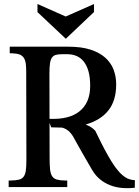

<svg xmlns="http://www.w3.org/2000/svg" viewBox="-20 -948 704 973"><path d="M313.5 -751.5 169.9 -886.7V-927.7L313 -864.3L456.5 -927.7V-887.2ZM231 -325.7 231.4 -144Q231.4 -109.9 233.9 -88.4Q236.3 -66.9 244.4 -54.7Q252.4 -42.5 267.8 -38.1Q283.2 -33.7 308.6 -33.2H320.8V0H23.9V-33.2H34.2Q60.5 -33.7 76.2 -37.6Q91.8 -41.5 100.1 -53Q108.4 -64.5 111.1 -85.7Q113.8 -106.9 113.8 -141.1L112.8 -585.4Q112.8 -609.9 110.4 -627Q107.9 -644 100.6 -655Q93.3 -666 80.1 -671.4Q66.9 -676.8 44.9 -677.7L29.3 -678.2V-711.4H326.2Q393.1 -711.4 439.2 -696.3Q485.4 -681.2 514.2 -655Q543 -628.9 555.9 -594.2Q568.8 -559.6 568.8 -520.5Q568.8 -438.5 529.5 -388.7Q490.2 -338.9 414.1 -316.9Q428.2 -311.5 440.4 -304Q452.6 -296.4 462.9 -285.2Q478 -253.9 493.4 -223.1Q508.8 -192.4 525.9 -162.1Q546.4 -125 564.5 -100.6Q582.5 -76.2 599.4 -61.5Q616.2 -46.9 632.1 -41Q647.9 -35.2 663.6 -34.7L663.1 3.4Q629.9 7.3 597.9 4.4Q565.9 1.5 537.6 -9.5Q509.3 -20.5 485.6 -40.3Q461.9 -60.1 444.8 -90.3Q434.6 -107.9 421.6 -130.4Q408.7 -152.8 395.8 -175.3Q382.8 -197.8 371.8 -217.8Q360.8 -237.8 354 -250Q343.8 -269 329.8 -282.2Q315.9 -295.4 294.9 -301.3Q268.6 -301.3 239.3 -302.7ZM231 -345.7Q330.6 -341.8 382.8 -383.8Q437 -427.2 437 -512.7Q437 -555.7 428.5 -586.2Q419.9 -616.7 404.5 -636Q389.2 -655.3 367.7 -664.3Q346.2 -673.3 320.8 -673.3H293.9Q274.9 -673.3 262.5 -669.7Q250 -666 242.9 -655.5Q235.8 -645 233.2 -625.7Q230.5 -606.4 230.5 -575.2Z"/></svg>

Font: VarendraSemibold
Style: Regular
Weight: 600
Designer: Jacob Thomas
Foundry: Bangla Type Foundry
Version: Version 1.008